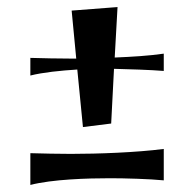

<svg xmlns="http://www.w3.org/2000/svg" viewBox="-20 -541 551 544"><path d="M183 -511 196 -375H181C152 -375 94 -376 66 -377V-327C102 -336 151 -341 199 -344L215 -181L295 -191L303 -346C345 -345 407 -343 444 -340V-389C403 -383 354 -380 305 -378L313 -521ZM444 -119C367 -109 258 -105 181 -105C152 -105 94 -106 66 -107V-17C128 -33 228 -36 292 -36C333 -36 404 -34 444 -30Z"/></svg>

Font: Original Surfer
Style: Regular
Weight: 400
Designer: Astigmatic (AOETI)
Foundry: Astigmatic (AOETI)
Version: Version 1.001